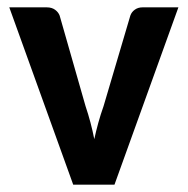

<svg xmlns="http://www.w3.org/2000/svg" viewBox="-20 -505 513 525"><path d="M293 0H180.2L5.4 -484.9H107.9Q121.6 -484.9 130.6 -478.3Q139.6 -471.7 143.1 -462.4L213.9 -214.8Q229 -169.9 237.8 -124.5Q242.7 -147 248.8 -169.2Q254.9 -191.4 263.2 -214.8L336.4 -462.4Q339.8 -472.2 348.6 -478.5Q357.4 -484.9 369.6 -484.9H467.8Z"/></svg>

Font: Carlito
Style: Bold
Weight: 700
Designer: Lukasz Dziedzic
Foundry: tyPoland Lukasz Dziedzic
Version: Version 1.104